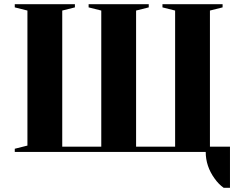

<svg xmlns="http://www.w3.org/2000/svg" viewBox="-20 -720 1125 910"><path d="M997 126Q955 68 955 0H50V-15L110 -30V-670L50 -685V-700H335V-685L275 -670V-25H460V-670L400 -685V-700H685V-685L625 -670V-25H810V-670L750 -685V-700H1035V-685L975 -670V-25H1070V170H1040Q1016 153 997 126Z"/></svg>

Font: Yeseva One
Style: Regular
Weight: 400
Designer: Jovanny Lemonad
Foundry: Jovanny Lemonad
Version: Version 2.000